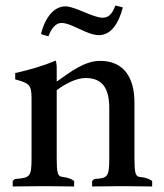

<svg xmlns="http://www.w3.org/2000/svg" viewBox="-20 -674 594 694"><path d="M155 -543C166 -571 181 -591 202 -591C240 -591 294 -547 337 -547H339C380 -548 408 -586 424 -647C415 -650 406 -652 397 -654C387 -627 375 -610 351 -610C316 -610 251 -651 217 -651C178 -651 145 -617 128 -551C137 -548 145 -545 155 -543ZM530 0V-20C481 -52 466 -3 466 -102V-303C466 -397 425 -454 342 -454C285 -454 233 -413 185 -379V-431C185 -441 183 -448 182 -455C133 -435 85 -421 35 -410V-387C84 -374 94 -368 94 -320V-101C94 -34 88 -31 34 -27L26 -20V0C58 0 92 -1 124 -1H155C186 -1 217 0 248 0V-20C200 -52 185 -5 185 -100V-348C214 -370 255 -392 289 -392C349 -392 375 -357 375 -282V-102C375 -33 368 -30 321 -27L313 -20V0C345 0 376 -1 408 -1H438C469 -1 500 0 530 0Z"/></svg>

Font: Sibila
Style: Regular
Weight: 400
Designer: Stefan Peev
Foundry: Context Ltd
Version: Version 1.000